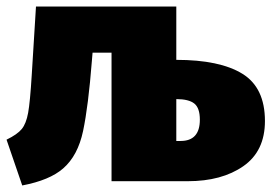

<svg xmlns="http://www.w3.org/2000/svg" viewBox="-20 -554 835 587"><path d="M48 13 0 -127Q33 -143 46.5 -159.5Q60 -176 66 -209Q72 -242 77 -324L90 -534H519V-371Q652 -371 721 -328.5Q790 -286 790 -184Q790 -92 724 -46Q658 0 554 0H321V-393H263L261 -369Q250 -229 234 -153.5Q218 -78 173 -39Q132 -3 48 13ZM532 -123Q591 -123 591 -188Q591 -224 574 -237.5Q557 -251 519 -251V-123Z"/></svg>

Font: Trujillo Black
Style: Regular
Weight: 900
Designer: Fira Sans original fonts by bBox Type GmbH, Carrois Corporate GbR, & Edenspiekermann AG / Changes by Cristiano Sobral
Foundry: Fira Sans original fonts by bBox Type GmbH, Carrois Corporate GbR, & Edenspiekermann AG / Changes by Cristiano Sobral
Version: Version 4.301;July 28, 2020;FontCreator 13.0.0.2655 64-bit